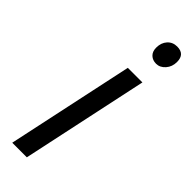

<svg xmlns="http://www.w3.org/2000/svg" viewBox="-249 -748 763 763"><g transform="rotate(45 132.5 -367.0)"><path d="M110.8 0H28.8L143.1 -535.2H225.1ZM166 -671.9Q166 -699.2 181.6 -716.6Q197.3 -733.9 222.2 -733.9Q265.1 -733.9 265.1 -689.9Q265.1 -663.1 248.8 -644.5Q232.4 -626 210.9 -626Q191.4 -626 178.7 -637.9Q166 -649.9 166 -671.9Z"/></g></svg>

Font: CAA NEO Sans
Style: Italic
Weight: 400
Italic angle: -12°
Version: Version 1.10